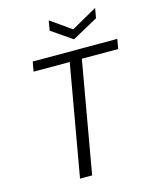

<svg xmlns="http://www.w3.org/2000/svg" viewBox="-131 -986 860 1072"><g transform="rotate(-15 299.5 -449.5)"><path d="M196 0 309 -644H100L110 -700H599L589 -644H379L266 0ZM524 -899 514 -842 365 -760 246 -842 256 -899 375 -815Z"/></g></svg>

Font: DM Sans 24pt Light
Style: Italic
Weight: 300
Italic angle: -10°
Designer: Colophon Foundry, Jonny Pinhorn
Foundry: Colophon Foundry
Version: Version 4.004;gftools[0.9.30]